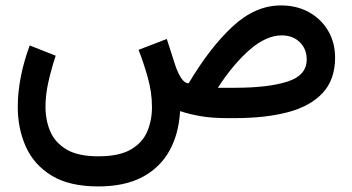

<svg xmlns="http://www.w3.org/2000/svg" viewBox="-20 -435 1298 707"><path d="M341.8 251.5Q236.3 251.5 171.1 212.2Q106 172.9 75.7 106.2Q45.4 39.6 45.4 -41.5Q45.4 -95.7 56.9 -153.6Q68.4 -211.4 89.4 -267.6L185.1 -230Q169.4 -182.6 158.4 -134.3Q147.5 -85.9 147.5 -42Q147.5 7.8 165.3 49.3Q183.1 90.8 225.6 115.7Q268.1 140.6 341.8 140.6Q418.5 140.6 461.4 115.7Q504.4 90.8 522 49.6Q539.6 8.3 539.6 -40.5Q539.6 -96.2 523.4 -152.3Q507.3 -208.5 490.2 -251.5L594.2 -291.5L625 -195.8Q634.3 -167.5 647 -147.9Q659.7 -128.4 674.8 -128.4Q752.9 -259.8 836.4 -337.4Q919.9 -415 1014.2 -415Q1072.8 -415 1117.7 -390.1Q1162.6 -365.2 1188.2 -321.8Q1213.9 -278.3 1213.9 -222.7Q1213.9 -142.6 1168.9 -93.5Q1124 -44.4 1041.3 -22.2Q958.5 0 844.2 0H818.4Q758.8 0 716.8 -7.6Q674.8 -15.1 643.1 -25.9Q638.7 56.6 604.5 119.1Q570.3 181.6 504.9 216.6Q439.5 251.5 341.8 251.5ZM1017.6 -304.7Q960.4 -304.7 899.7 -252Q838.9 -199.2 782.2 -111.8H845.7Q967.3 -111.8 1038.3 -134.5Q1109.4 -157.2 1109.4 -215.8Q1109.4 -254.9 1083.7 -279.8Q1058.1 -304.7 1017.6 -304.7Z"/></svg>

Font: Vazirmatn UI FD Medium
Style: Regular
Weight: 500
Designer: Saber Rastikerdar
Foundry: Saber Rastikerdar
Version: Version 33.003